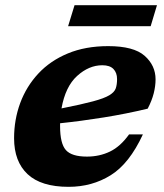

<svg xmlns="http://www.w3.org/2000/svg" viewBox="-20 -710 634 743"><path d="M533 -190Q480.5 -76.5 408.2 -31.8Q336 13 245.5 13Q139 13 86.8 -36Q34.5 -85 34.5 -175Q34.5 -247 58.2 -311.2Q82 -375.5 128.2 -425.2Q174.5 -475 242.5 -503.2Q310.5 -531.5 398.5 -531.5Q497.5 -531.5 539.8 -494Q582 -456.5 582 -403Q582 -377 574.8 -348.5Q567.5 -320 551.5 -289.5Q468.5 -269.5 381.2 -255.5Q294 -241.5 212.5 -233Q212.5 -227.5 212.5 -221.5Q212.5 -154.5 235 -129.2Q257.5 -104 316.5 -104Q365 -104 405.5 -123.5Q446 -143 479.5 -190ZM376 -457.5Q324 -457.5 278.5 -416.2Q233 -375 218 -290.5Q296 -306 339.8 -317.8Q383.5 -329.5 403.2 -341.5Q423 -353.5 428 -368.2Q433 -383 433 -404Q433 -428.5 419 -443Q405 -457.5 376 -457.5ZM243.5 -608.5 268.5 -690H587.5L563 -608.5Z"/></svg>

Font: Newsreader Caption
Style: Bold Italic
Weight: 700
Italic angle: -17°
Designer: Hugues Gentile
Foundry: Production Type
Version: Version 1.001